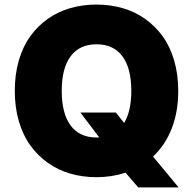

<svg xmlns="http://www.w3.org/2000/svg" viewBox="-20 -757 837 831"><path d="M751.4 -363.6Q751.4 -272 723 -200.1Q694.6 -128.2 642.4 -79.5L752.8 54H578.1L523.4 -9.6Q463.8 9.9 397.7 9.9Q338.1 9.9 284.6 -5.5Q231.2 -21 187.1 -52.2Q143.1 -83.5 111.2 -127.7Q79.2 -171.9 61.6 -232.2Q44 -292.6 44 -363.6Q44 -435 61.6 -495.6Q79.2 -556.1 111.2 -600.3Q143.1 -644.5 187.1 -675.6Q231.2 -706.7 284.4 -721.9Q337.7 -737.2 397.7 -737.2Q457 -737.2 510.3 -721.9Q563.6 -706.7 607.6 -675.6Q651.6 -644.5 683.8 -600.3Q715.9 -556.1 733.7 -495.6Q751.4 -435 751.4 -363.6ZM328.1 -269.9H481.5L517.4 -224.8Q548.3 -276.3 548.3 -363.6Q548.3 -461.6 509.8 -513.5Q471.2 -565.3 397.7 -565.3Q324.2 -565.3 285.7 -513.5Q247.2 -461.6 247.2 -363.6Q247.2 -265.6 285.7 -213.8Q324.2 -161.9 397.7 -161.9Q405.5 -161.9 409.4 -162.3Z"/></svg>

Font: Karasuma Gothic
Style: Black
Weight: 900
Designer: Rasmus Andersson / Ryoko Nishizuka
Foundry: Genbu
Version: Version 1.00